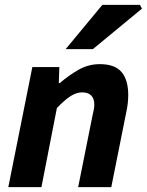

<svg xmlns="http://www.w3.org/2000/svg" viewBox="-20 -773 606 793"><path d="M14.3 0 113.6 -496.1H225L222.9 -429.7H226.9Q263.1 -461.2 304.1 -484.7Q345.1 -508.1 392.3 -508.1Q454.3 -508.1 481.9 -475.6Q509.6 -443.1 509.6 -380.6Q509.6 -364.2 507.7 -346.4Q505.7 -328.5 501.6 -310L439.6 0H302.8L361.5 -292.8Q364.9 -308.4 367.2 -319.3Q369.5 -330.3 369.5 -340.3Q369.5 -365.9 356.7 -378.7Q344 -391.5 319.1 -391.5Q295.9 -391.5 271.5 -376Q247.1 -360.4 214.9 -326.7L151.1 0ZM251.1 -570 402.8 -753H557.8L566.4 -737.4L363.5 -570Z"/></svg>

Font: Source Sans 3 VF
Style: Italic
Weight: 200
Italic angle: -11°
Designer: Paul D. Hunt
Foundry: Adobe Systems Incorporated
Version: Version 3.042;hotconv 1.0.118;makeotfexe 2.5.65603